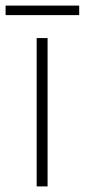

<svg xmlns="http://www.w3.org/2000/svg" viewBox="-42 -666 303 686"><path d="M241 -646H-22V-612H241ZM128 0V-530H89V0Z"/></svg>

Font: Noto Sans Arabic ExtLt
Style: Regular
Weight: 200
Designer: Monotype Design Team, Nadine Chahine, Nizar Qandah and Khaled Hosny
Foundry: Monotype Imaging Inc.
Version: Version 2.012